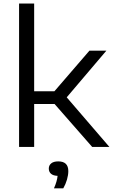

<svg xmlns="http://www.w3.org/2000/svg" viewBox="-20 -828 636 1082"><path d="M87.5 0V-808H172.5V-313.5H286.5L484 -542.5H579.5L356 -279.5L596.5 0H499.5L287.5 -242H172.5V0ZM284 233.5Q293.5 212 298.2 195.2Q303 178.5 304.5 163Q279.5 162 267.2 151Q255 140 255 122Q255 104 268.5 92.8Q282 81.5 308.5 81.5Q365 81.5 365 136.5Q365 158 357.5 184Q350 210 336.5 233.5Z"/></svg>

Font: Encode Sans Exp
Style: Regular
Weight: 400
Width: 7
Designer: Multiple Designers
Foundry: Impallari Type
Version: Version 3.002; ttfautohint (v1.8.3) -l 8 -r 50 -G 200 -x 14 